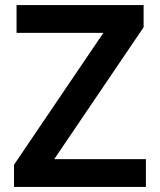

<svg xmlns="http://www.w3.org/2000/svg" viewBox="-20 -734 627 754"><path d="M553 0H35V-87L386 -605H45V-714H544V-627L193 -109H553Z"/></svg>

Font: Noto Sans Lao Looped SemiBold
Style: Regular
Weight: 600
Designer: Mark Frömberg, Ben Mitchell
Foundry: The Fontpad Ltd
Version: Version 1.002; ttfautohint (v1.8.4.7-5d5b)